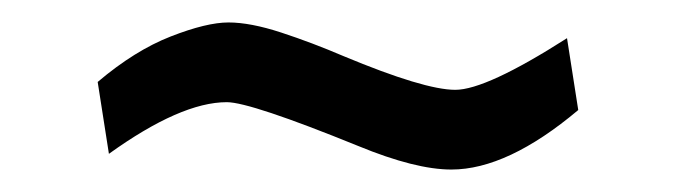

<svg xmlns="http://www.w3.org/2000/svg" viewBox="-20 -345 600 171"><path d="M495 -247Q432 -194 382 -194Q350 -194 299 -215Q203 -254 182 -254Q141 -254 77 -208L67 -272Q100 -300 132 -312.5Q164 -325 183.5 -325Q203 -325 230.5 -316Q258 -307 286 -295Q358 -265 385.5 -265Q413 -265 485 -311Z"/></svg>

Font: Cairo-CLs
Style: CLs-Regular
Weight: 400
Version: Version 3.130;gftools[0.9.24]